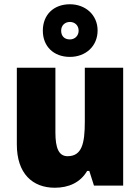

<svg xmlns="http://www.w3.org/2000/svg" viewBox="-20 -871 658 901"><path d="M308 -604C382 -604 438 -654 438 -728C438 -801 381 -851 308 -851C232 -851 181 -802 181 -727C181 -653 232 -604 308 -604ZM308 -686C281 -686 267 -703 267 -727C267 -752 285 -768 308 -768C331 -768 349 -752 349 -727C349 -703 331 -686 308 -686ZM558 -553H378V-300C378 -197 364 -138 297 -138C256 -138 240 -176 240 -249V-553H59V-193C59 -56 133 10 237 10C302 10 357 -14 389 -69H399L421 0H558Z"/></svg>

Font: Noto Sans Thai SemCond Blk
Style: Regular
Weight: 900
Width: 4
Designer: Monotype Design Team
Foundry: Monotype Imaging Inc.
Version: Version 2.002